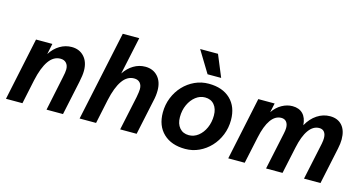

<svg xmlns="http://www.w3.org/2000/svg" viewBox="-80 -1116 2814 1486"><g transform="rotate(15 1327.0 -372.5)"><path d="M18 0 124 -503H255L237 -417Q268 -466 312.5 -492.5Q357 -519 407 -519Q469 -519 507 -477.5Q545 -436 545 -365Q545 -346 542 -324Q539 -302 533 -273L475 0H343L400 -273Q405 -294 407.5 -312Q410 -330 410 -340Q410 -372 393 -390.5Q376 -409 346 -409Q291 -409 252.5 -354.5Q214 -300 191 -194L150 0Z M608 0 761 -720H893L829 -420Q860 -467 903.5 -493Q947 -519 997 -519Q1059 -519 1097 -477.5Q1135 -436 1135 -365Q1135 -346 1132.5 -324Q1130 -302 1123 -273L1065 0H933L991 -273Q995 -294 997.5 -312Q1000 -330 1000 -340Q1000 -372 983.5 -390.5Q967 -409 936 -409Q881 -409 842.5 -354.5Q804 -300 781 -194L740 0Z M1218 -212Q1218 -275 1240.5 -331Q1263 -387 1302.5 -429Q1342 -471 1394 -495Q1446 -519 1505 -519Q1616 -519 1679.5 -458Q1743 -397 1743 -291Q1743 -228 1720.5 -172Q1698 -116 1658.5 -74Q1619 -32 1567.5 -8Q1516 16 1457 16Q1346 16 1282 -45Q1218 -106 1218 -212ZM1457 -94Q1498 -94 1532 -120.5Q1566 -147 1586 -192Q1606 -237 1606 -291Q1606 -345 1579 -377Q1552 -409 1505 -409Q1464 -409 1430 -382.5Q1396 -356 1375.5 -311.5Q1355 -267 1355 -212Q1355 -158 1382.5 -126Q1410 -94 1457 -94ZM1476 -587 1370 -761H1513L1585 -587Z M1799 0 1905 -503H2036L2020 -429Q2050 -473 2091.5 -496Q2133 -519 2176 -519Q2229 -519 2259.5 -488Q2290 -457 2294 -398Q2326 -456 2374 -487.5Q2422 -519 2477 -519Q2539 -519 2574 -479.5Q2609 -440 2609 -368Q2609 -335 2600 -293L2538 0H2406L2469 -297Q2472 -311 2473 -323Q2474 -335 2474 -343Q2474 -374 2460 -391.5Q2446 -409 2420 -409Q2371 -409 2335.5 -359.5Q2300 -310 2280 -215L2234 0H2102L2165 -297Q2171 -324 2171 -343Q2171 -374 2156.5 -391.5Q2142 -409 2116 -409Q2067 -409 2032 -359.5Q1997 -310 1977 -215L1931 0Z"/></g></svg>

Font: Wix Madefor Text
Style: Bold Italic
Weight: 700
Italic angle: -12°
Designer: Dalton Maag Ltd
Foundry: Dalton Maag Ltd
Version: Version 3.100